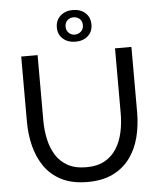

<svg xmlns="http://www.w3.org/2000/svg" viewBox="-61 -992 878 1050"><g transform="rotate(-5 377.5 -467.0)"><path d="M75 -351V-710H165V-351Q165 -299 175.5 -249.5Q186 -200 210 -161Q234 -122 275 -99Q316 -76 377 -76Q439 -76 480 -99.5Q521 -123 545 -162.5Q569 -202 579.5 -251Q590 -300 590 -351V-710H680V-351Q680 -279 663.5 -214.5Q647 -150 611 -101Q575 -52 517.5 -23.5Q460 5 378 5Q293 5 235 -24.5Q177 -54 142 -104.5Q107 -155 91 -219Q75 -283 75 -351ZM378 -939Q420 -939 446.5 -915Q473 -891 473 -851Q473 -812 446.5 -788.5Q420 -765 378 -765Q337 -765 310 -788.5Q283 -812 283 -851Q283 -891 310 -915Q337 -939 378 -939ZM331 -851Q331 -831 344.5 -817.5Q358 -804 378 -804Q397 -804 411.5 -817Q426 -830 426 -851Q426 -874 412 -886.5Q398 -899 378 -899Q359 -899 345 -886.5Q331 -874 331 -851Z"/></g></svg>

Font: YasnoRaleway Medium
Style: Regular
Weight: 500
Designer: Matt McInerney, Pablo Impallari, Rodrigo Fuenzalida
Foundry: Matt McInerney, Pablo Impallari, Rodrigo Fuenzalida
Version: Version 4.026